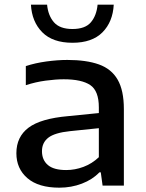

<svg xmlns="http://www.w3.org/2000/svg" viewBox="-20 -816 640 844"><path d="M241 9Q149 9 100.5 -32.8Q52 -74.5 52 -142.5Q52 -214.5 105.5 -254.8Q159 -295 279.5 -305.5L414.5 -319V-344Q414.5 -416.5 376.8 -442Q339 -467.5 260 -467.5Q225 -467.5 180.5 -461.5Q136 -455.5 93.5 -441.5V-525.5Q134.5 -539 183.8 -545.8Q233 -552.5 276 -552.5Q359.5 -552.5 414.8 -532.8Q470 -513 497.2 -465.8Q524.5 -418.5 524.5 -336.5V0H431L423 -58.5H417Q386.5 -26.5 340 -8.8Q293.5 9 241 9ZM164.5 -151.5Q164.5 -113 190.2 -90.8Q216 -68.5 271 -68.5Q309.5 -68.5 347 -82.5Q384.5 -96.5 414.5 -125V-252.5L288 -239.5Q220.5 -232.5 192.5 -210.8Q164.5 -189 164.5 -151.5ZM298.5 -628Q211.5 -628 165.8 -674.2Q120 -720.5 116 -795.5H187Q191.5 -747.5 217.2 -718Q243 -688.5 298.5 -688.5Q354.5 -688.5 379.5 -718Q404.5 -747.5 409 -795.5H480Q476 -720 430.5 -674Q385 -628 298.5 -628Z"/></svg>

Font: Encode Sans Expanded Expanded Medium
Style: Regular
Weight: 500
Width: 7
Designer: Multiple Designers
Foundry: Impallari Type
Version: Version 3.000; ttfautohint (v1.8.3) -l 8 -r 50 -G 200 -x 14 